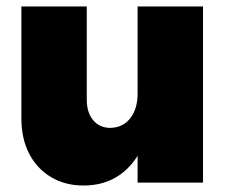

<svg xmlns="http://www.w3.org/2000/svg" viewBox="-20 -564 708 593"><path d="M248 -256Q248 -216 268 -192.5Q288 -169 321 -169Q360 -170 382.5 -199Q405 -228 405 -275H451Q451 -185 425 -122Q399 -59 351.5 -25Q304 9 238 9Q181 9 137.5 -17Q94 -43 70 -89.5Q46 -136 46 -199V-544H248ZM405 -544H607V0H405Z"/></svg>

Font: Alexandria ExtraBold
Style: Regular
Weight: 800
Designer: Mohamed Gaber
Foundry: Kief Type Foundry
Version: Version 5.100